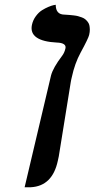

<svg xmlns="http://www.w3.org/2000/svg" viewBox="-20 -579 394 799"><path d="M82.5 200.2 192.4 -265.1Q200.7 -296.9 238.8 -347.2Q248.5 -359.9 252.4 -377.9Q254.9 -389.2 245.4 -395.3Q235.8 -401.4 216.3 -401.9Q158.7 -404.8 132.3 -423.1Q106 -441.4 112.8 -475.1Q117.2 -495.6 129.2 -511.7Q141.1 -527.8 154.8 -536.4Q168.5 -544.9 181.4 -550.3Q194.3 -555.7 203.1 -557.6L211.9 -559.1Q211.9 -518.1 249 -518.1Q260.7 -517.6 268.3 -516.8Q275.9 -516.1 286.9 -514.9Q297.9 -513.7 304.9 -511.7Q312 -509.8 320.6 -506.6Q329.1 -503.4 334.2 -499.3Q339.4 -495.1 344.5 -488.8Q349.6 -482.4 351.6 -474.9Q353.5 -467.3 353.8 -456.8Q354 -446.3 351.1 -434.1Q348.1 -419.9 315.4 -359.9Q291 -314.9 278.8 -257.8Q277.8 -254.4 276.4 -247.6Q274.9 -240.7 274.4 -236.8L224.6 71.8Q224.6 71.8 220.7 89.8Q198.2 195.3 108.4 200.2Z"/></svg>

Font: Linux Libertine Slanted
Style: Semibold Slanted
Weight: 600
Designer: Philipp H. Poll
Foundry: Philipp H. Poll
Version: Version 5.1.1